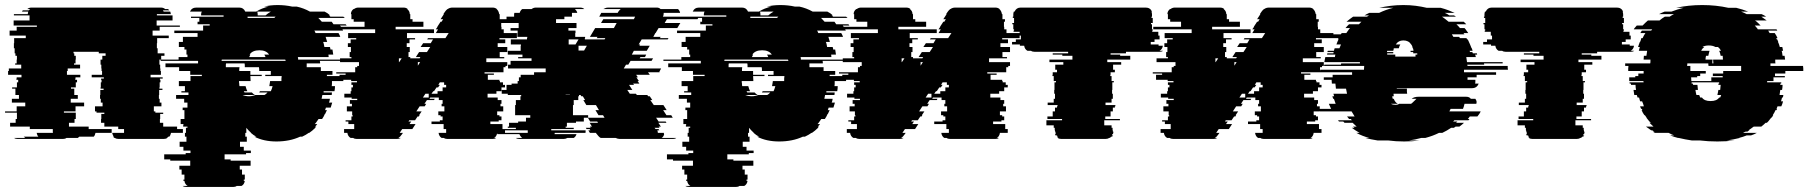

<svg xmlns="http://www.w3.org/2000/svg" viewBox="-22 -550 7158 760"><path d="M679 -39H702V-24H655Q653 -14 648 -9H644Q642 -5 638 -4H640Q635 0 626 0H447Q438 0 433 -4H431Q429 -5 425 -9H429Q424 -14 422 -24H469V-39H446V-49H391V-64H378V-79H379V-99H391V-104H360V-109H354V-129H384V-144H377V-159H374V-174H375V-194H388V-199H376V-204H377V-224H380V-234H378V-239H389V-244H341V-254H382V-269H380V-279H379V-294H376V-314H383V-329H396V-339H369V-345H269V-339H272V-329H278V-314H277V-299H271V-294H295V-279H246V-269H243V-254H296V-244H277V-239H276V-234H283V-224H278V-204H259V-199H272V-174H286V-159H258V-144H311V-129H277V-109H231V-104H278V-79H273V-64H251V-49H329V-39H420V-24H356Q354 -14 349 -9H292Q288 -5 286 -4H241Q236 0 227 0H48Q39 0 34 -4H78Q76 -5 72 -9H130Q125 -14 123 -24H188Q187 -25 187 -27V-39H96V-49H18V-64H40V-79H45V-104H-2V-109H44V-129H78V-144H25V-159H53V-174H39V-199H26V-204H45V-224H50V-234H43V-239H44V-244H63V-254H10V-269H13V-279H62V-294H38V-299H44V-314H45V-329H39V-339H36V-359H33V-379H34V-399H80V-409H16V-429H44V-444H124V-449H32V-469H95V-489H33V-494H88Q88 -498 90 -504H65L68 -509H92Q94 -511 95 -512Q96 -513 97 -514H86Q92 -520 103 -520H615Q625 -520 632 -514H643Q646 -512 648 -509H623L626 -504H652Q654 -498 654 -494H599V-489H661V-469H598V-449H690V-444H610V-429H582V-409H646V-399H600V-379H599V-359H602V-339H629V-329H616V-314H609V-294H612V-279H613V-269H615V-254H574V-244H622V-239H611V-234H613V-224H610V-204H609V-199H621V-194H608V-174H607V-159H610V-144H617V-129H587V-109H593V-104H624V-99H612V-79H611V-64H624V-49H679Z M1355 -314V-309H1244Q1245 -307 1245 -304Q1245 -301 1245 -299H1192V-284H1248V-269H1294V-254H1272V-249H1337V-229H1292V-220Q1292 -213 1291 -209H1304Q1304 -204 1303.5 -199Q1303 -194 1302 -189H1259V-184H1292L1291 -174H1254L1251 -159H1284Q1283 -155 1282.5 -151.5Q1282 -148 1280 -144H1293L1287 -124H1268Q1267 -122 1266.5 -119Q1266 -116 1264 -114H1272Q1270 -110 1268.5 -106.5Q1267 -103 1265 -99H1264Q1260 -89 1253 -79H1239Q1235 -74 1232 -69Q1229 -64 1224 -59H1234Q1233 -57 1230 -54L1225 -49H1230Q1229 -48 1228 -47Q1227 -46 1225 -44H1226Q1214 -32 1202 -24H1200Q1189 -16 1174 -9H1166Q1125 10 1072 10Q1022 10 985 -9H993Q982 -14 971 -24H972Q961 -34 953 -44V-24H949V-9H955V11H928V31H943V46H971V56H952V61H867V81H891V86H970V106H927V121H936V141H947V161H943V166H947Q945 180 934 186H915Q910 190 901 190H716Q706 190 701 186H721Q710 180 708 166H704V161H708V141H697V121H688V106H731V86H652V81H628V61H713V56H732V46H704V31H689V11H716V-9H710V-24H714V-44H720V-49H703V-54H704V-59H693V-79H708V-114H701V-124H720V-144H707V-159H675V-174H724V-184H696V-189H710V-209H686V-229H732V-249H777V-254H731V-269H687V-284H633V-299H762V-309H614V-314H685V-324H720V-334H716V-354H708V-364H686V-384H702V-404H760V-419H668V-429H782V-449H808V-454H760V-464H767V-479H734V-484H863V-489H774V-493Q774 -500 777 -504H730Q737 -520 755 -520H925Q942 -520 949 -504H992Q1003 -511 1015.5 -516Q1028 -521 1042 -524H1024Q1048 -530 1077 -530Q1107 -530 1134 -524H1152Q1180 -518 1205 -504H1263Q1274 -499 1285 -489H1280L1286 -484H1337L1343 -479H1238L1252 -464H1291L1298 -454H1346Q1347 -453 1348 -452Q1349 -451 1350 -449H1324Q1331 -441 1336 -429H1222Q1224 -427 1225 -424Q1226 -421 1227 -419H1318Q1320 -415 1322 -411.5Q1324 -408 1325 -404H1267L1273 -384H1257Q1259 -380 1260 -374.5Q1261 -369 1262 -364H1284Q1286 -358 1286 -354H1294L1297 -334H1278L1279 -324H1157Q1158 -322 1158 -319Q1158 -316 1158 -314ZM996 -504Q998 -501 998 -493V-489H1029Q1038 -497 1050 -504ZM958 -484V-479H1064Q1065 -481 1066.5 -482Q1068 -483 1069 -484ZM1005 -351Q977 -351 966 -334H969Q968 -332 967 -329.5Q966 -327 964 -324H1029Q1028 -328 1024 -334H1043Q1032 -351 1005 -351ZM1109 -309 1107 -314H856Q856 -313 855.5 -312Q855 -311 855 -309ZM1004 -269Q1004 -273 1004 -276.5Q1004 -280 1003 -284H947V-293Q947 -295 946.5 -296.5Q946 -298 946 -299H873Q872 -297 872 -293V-284H926Q925 -280 925 -276.5Q925 -273 925 -269H969V-254H1014V-249H969Q969 -245 969.5 -239.5Q970 -234 970 -229H924Q924 -223 925 -219Q925 -212 926 -209H950Q953 -197 957 -189H943L946 -184H975Q981 -177 987 -174H938Q950 -169 964 -169Q977 -169 989 -174H1025Q1031 -177 1037 -184H1004L1007 -189H1050Q1054 -197 1057 -209H1044L1047 -227V-229H1092Q1092 -234 1092 -239Q1092 -244 1093 -249H1028V-254H1050V-269Z M2024 -399H1955V-394H1978V-379H1948V-364H1986V-344H1956V-324H1974V-319H1903V-304H1986V-289H1979V-284H1971V-264H1896V-259H1933V-254H1909V-234H1955V-229H1957V-224H1969V-214H1977V-204H1963V-189H1943V-179H1908V-164H1948V-154H1963V-139H1959V-129H1970V-109H1946V-94H1955V-89H1963V-74H1952V-69H1919V-59H1967V-39H1977V-24H1946Q1944 -10 1934 -4H1942Q1937 0 1928 0H1749Q1740 0 1735 -4H1726Q1716 -10 1714 -24H1744V-39H1734V-59H1686V-69H1719V-74H1730V-89H1722V-94H1713V-109H1737V-129H1726V-139H1730V-154H1715V-164H1681L1678 -159H1699L1696 -154H1668L1658 -139H1665L1659 -129H1639L1626 -109H1647L1637 -94H1639L1636 -89H1631L1621 -74H1598L1595 -69H1606L1599 -59H1623L1610 -39H1570L1560 -24H1573L1568 -17Q1562 -8 1555 -4H1565Q1558 0 1549 0H1390Q1381 0 1376 -4H1366Q1355 -10 1353 -24H1340V-39H1380V-59H1357V-69H1346V-74H1369V-89H1374V-94H1372V-109H1351V-129H1371V-139H1363V-154H1392V-159H1370V-164H1341V-179H1366V-189H1369V-204H1375V-214H1369V-224H1391V-229H1368V-234H1322V-254H1346V-259H1309V-264H1384V-284H1392V-289H1399V-304H1324V-319H1369V-324H1362V-344H1367V-364H1355V-379H1366V-394H1388V-399H1356V-419H1463V-434H1311V-444H1421V-464H1378V-474H1369V-494H1367Q1367 -506 1377 -514H1379Q1387 -520 1396 -520H1575Q1586 -520 1592 -514H1590Q1600 -506 1600 -494H1602V-474H1611V-464H1654V-444H1544V-434H1696V-419H1589V-399H1621V-394H1599V-379H1588V-364H1600V-344H1595V-324H1602V-319H1639L1642 -324H1624L1637 -344H1668L1681 -364H1643L1653 -379H1683L1692 -394H1669L1672 -399H1741L1754 -419H1703L1712 -434H1703L1710 -444H1709L1722 -464H1726L1732 -474H1722L1735 -494H1733L1739 -503Q1743 -509 1749 -514H1750Q1758 -520 1769 -520H1928Q1938 -520 1945 -514H1944Q1952 -507 1954 -494H1956V-474H1966V-464H1962V-444H1963V-434H1972V-419H2024ZM1557 -319V-304H1558L1568 -319ZM1632 -290 1641 -304H1632ZM1744 -204V-214H1736V-224H1719L1713 -214H1719L1712 -204H1706L1696 -189H1693L1686 -179H1710V-189H1730V-204ZM1652 -164H1675V-179H1662Z M2602 -484H2745L2743 -481L2739 -474H2618L2609 -459H2671L2659 -439H2585L2573 -419H2572L2564 -404H2593L2590 -399H2624L2621 -394H2518L2506 -374H2512L2509 -369H2550L2538 -349H2487L2479 -334H2536L2531 -324H2513L2510 -319H2563L2557 -309H2474L2465 -294H2456L2447 -279H2595L2588 -266L2589 -264H2543L2550 -254H2496L2503 -244H2497L2507 -229H2502L2509 -219H2484L2488 -214H2468L2481 -194H2461L2471 -179H2495L2499 -174H2540L2544 -169H2550L2560 -154H2552L2566 -134H2604L2617 -114H2603L2616 -94H2635L2641 -84H2575L2585 -69H2613L2616 -64H2584L2594 -49H2585L2589 -44H2569L2573 -39H2585L2586 -37L2588 -34H2580Q2582 -28 2582 -24H2606V-19H2607Q2605 -9 2597 -4H2655Q2650 0 2642 0H2432Q2423 0 2415 -4H2356Q2352 -6 2348.5 -9.5Q2345 -13 2342 -17L2341 -19H2340L2337 -24H2313L2307 -34H2315L2312 -39H2300L2297 -44H2316L2313 -49H2321L2312 -64H2345L2342 -69H2314L2305 -84H2289V-69H2258V-64H2222V-49H2217V-44H2249V-39H2160V-34H2296V-27Q2296 -25 2295 -24H2174Q2174 -21 2173 -19H2260Q2257 -9 2249 -4H2224Q2217 0 2209 0H2034Q2025 0 2020 -4H2045Q2038 -9 2034 -19H1947L1945 -24H2067V-34H1931V-39H2020V-44H1988V-49H1993V-64H2029V-69H2060V-84H2077V-94H2017V-134H2020V-154H2038V-169H2041V-174H1988V-179H1964V-194H1983V-214H2003V-219H2027V-229H2032V-244H2039V-254H2092V-264H2138V-279H1989V-294H1999V-309H2082V-319H2029V-324H2046V-334H1988V-349H2039V-369H2040V-374H2000V-394H2064V-399H2065V-404H2026V-419H2027V-429H1999V-439H2031V-459H1950V-474H1983V-484H2013V-493Q2013 -495 2013.5 -496.5Q2014 -498 2014 -499H2035Q2038 -509 2045 -514H2082Q2090 -520 2099 -520H2274Q2285 -520 2291 -514H2254Q2257 -511 2259.5 -507.5Q2262 -504 2263 -499H2242V-484H2212V-474H2179V-459H2260V-439H2228V-429H2256V-419H2255V-404H2294V-399H2293V-394H2371L2374 -399H2340L2343 -404H2313L2334 -439H2408L2419 -459H2357L2366 -474H2487L2492 -484H2350L2358 -499H2423L2425 -503Q2427 -505 2429 -508Q2431 -511 2435 -514H2366Q2370 -516 2374.5 -518Q2379 -520 2386 -520H2578Q2587 -520 2593 -514H2662Q2669 -507 2670 -499H2605V-496Q2605 -489 2602 -484ZM2229 -394V-374H2256L2268 -394ZM2290 -350 2301 -369H2268V-350ZM2217 -175V-174H2234V-175ZM2279 -169 2276 -174H2270V-169H2267V-154H2249V-134H2246V-94H2306V-84H2371L2365 -94H2347L2335 -114H2349L2337 -134H2299L2287 -154H2294L2285 -169Z M3345 -314V-309H3234Q3235 -307 3235 -304Q3235 -301 3235 -299H3182V-284H3238V-269H3284V-254H3262V-249H3327V-229H3282V-220Q3282 -213 3281 -209H3294Q3294 -204 3293.5 -199Q3293 -194 3292 -189H3249V-184H3282L3281 -174H3244L3241 -159H3274Q3273 -155 3272.5 -151.5Q3272 -148 3270 -144H3283L3277 -124H3258Q3257 -122 3256.5 -119Q3256 -116 3254 -114H3262Q3260 -110 3258.5 -106.5Q3257 -103 3255 -99H3254Q3250 -89 3243 -79H3229Q3225 -74 3222 -69Q3219 -64 3214 -59H3224Q3223 -57 3220 -54L3215 -49H3220Q3219 -48 3218 -47Q3217 -46 3215 -44H3216Q3204 -32 3192 -24H3190Q3179 -16 3164 -9H3156Q3115 10 3062 10Q3012 10 2975 -9H2983Q2972 -14 2961 -24H2962Q2951 -34 2943 -44V-24H2939V-9H2945V11H2918V31H2933V46H2961V56H2942V61H2857V81H2881V86H2960V106H2917V121H2926V141H2937V161H2933V166H2937Q2935 180 2924 186H2905Q2900 190 2891 190H2706Q2696 190 2691 186H2711Q2700 180 2698 166H2694V161H2698V141H2687V121H2678V106H2721V86H2642V81H2618V61H2703V56H2722V46H2694V31H2679V11H2706V-9H2700V-24H2704V-44H2710V-49H2693V-54H2694V-59H2683V-79H2698V-114H2691V-124H2710V-144H2697V-159H2665V-174H2714V-184H2686V-189H2700V-209H2676V-229H2722V-249H2767V-254H2721V-269H2677V-284H2623V-299H2752V-309H2604V-314H2675V-324H2710V-334H2706V-354H2698V-364H2676V-384H2692V-404H2750V-419H2658V-429H2772V-449H2798V-454H2750V-464H2757V-479H2724V-484H2853V-489H2764V-493Q2764 -500 2767 -504H2720Q2727 -520 2745 -520H2915Q2932 -520 2939 -504H2982Q2993 -511 3005.5 -516Q3018 -521 3032 -524H3014Q3038 -530 3067 -530Q3097 -530 3124 -524H3142Q3170 -518 3195 -504H3253Q3264 -499 3275 -489H3270L3276 -484H3327L3333 -479H3228L3242 -464H3281L3288 -454H3336Q3337 -453 3338 -452Q3339 -451 3340 -449H3314Q3321 -441 3326 -429H3212Q3214 -427 3215 -424Q3216 -421 3217 -419H3308Q3310 -415 3312 -411.5Q3314 -408 3315 -404H3257L3263 -384H3247Q3249 -380 3250 -374.5Q3251 -369 3252 -364H3274Q3276 -358 3276 -354H3284L3287 -334H3268L3269 -324H3147Q3148 -322 3148 -319Q3148 -316 3148 -314ZM2986 -504Q2988 -501 2988 -493V-489H3019Q3028 -497 3040 -504ZM2948 -484V-479H3054Q3055 -481 3056.5 -482Q3058 -483 3059 -484ZM2995 -351Q2967 -351 2956 -334H2959Q2958 -332 2957 -329.5Q2956 -327 2954 -324H3019Q3018 -328 3014 -334H3033Q3022 -351 2995 -351ZM3099 -309 3097 -314H2846Q2846 -313 2845.5 -312Q2845 -311 2845 -309ZM2994 -269Q2994 -273 2994 -276.5Q2994 -280 2993 -284H2937V-293Q2937 -295 2936.5 -296.5Q2936 -298 2936 -299H2863Q2862 -297 2862 -293V-284H2916Q2915 -280 2915 -276.5Q2915 -273 2915 -269H2959V-254H3004V-249H2959Q2959 -245 2959.5 -239.5Q2960 -234 2960 -229H2914Q2914 -223 2915 -219Q2915 -212 2916 -209H2940Q2943 -197 2947 -189H2933L2936 -184H2965Q2971 -177 2977 -174H2928Q2940 -169 2954 -169Q2967 -169 2979 -174H3015Q3021 -177 3027 -184H2994L2997 -189H3040Q3044 -197 3047 -209H3034L3037 -227V-229H3082Q3082 -234 3082 -239Q3082 -244 3083 -249H3018V-254H3040V-269Z M4014 -399H3945V-394H3968V-379H3938V-364H3976V-344H3946V-324H3964V-319H3893V-304H3976V-289H3969V-284H3961V-264H3886V-259H3923V-254H3899V-234H3945V-229H3947V-224H3959V-214H3967V-204H3953V-189H3933V-179H3898V-164H3938V-154H3953V-139H3949V-129H3960V-109H3936V-94H3945V-89H3953V-74H3942V-69H3909V-59H3957V-39H3967V-24H3936Q3934 -10 3924 -4H3932Q3927 0 3918 0H3739Q3730 0 3725 -4H3716Q3706 -10 3704 -24H3734V-39H3724V-59H3676V-69H3709V-74H3720V-89H3712V-94H3703V-109H3727V-129H3716V-139H3720V-154H3705V-164H3671L3668 -159H3689L3686 -154H3658L3648 -139H3655L3649 -129H3629L3616 -109H3637L3627 -94H3629L3626 -89H3621L3611 -74H3588L3585 -69H3596L3589 -59H3613L3600 -39H3560L3550 -24H3563L3558 -17Q3552 -8 3545 -4H3555Q3548 0 3539 0H3380Q3371 0 3366 -4H3356Q3345 -10 3343 -24H3330V-39H3370V-59H3347V-69H3336V-74H3359V-89H3364V-94H3362V-109H3341V-129H3361V-139H3353V-154H3382V-159H3360V-164H3331V-179H3356V-189H3359V-204H3365V-214H3359V-224H3381V-229H3358V-234H3312V-254H3336V-259H3299V-264H3374V-284H3382V-289H3389V-304H3314V-319H3359V-324H3352V-344H3357V-364H3345V-379H3356V-394H3378V-399H3346V-419H3453V-434H3301V-444H3411V-464H3368V-474H3359V-494H3357Q3357 -506 3367 -514H3369Q3377 -520 3386 -520H3565Q3576 -520 3582 -514H3580Q3590 -506 3590 -494H3592V-474H3601V-464H3644V-444H3534V-434H3686V-419H3579V-399H3611V-394H3589V-379H3578V-364H3590V-344H3585V-324H3592V-319H3629L3632 -324H3614L3627 -344H3658L3671 -364H3633L3643 -379H3673L3682 -394H3659L3662 -399H3731L3744 -419H3693L3702 -434H3693L3700 -444H3699L3712 -464H3716L3722 -474H3712L3725 -494H3723L3729 -503Q3733 -509 3739 -514H3740Q3748 -520 3759 -520H3918Q3928 -520 3935 -514H3934Q3942 -507 3944 -494H3946V-474H3956V-464H3952V-444H3953V-434H3962V-419H4014ZM3547 -319V-304H3548L3558 -319ZM3622 -290 3631 -304H3622ZM3734 -204V-214H3726V-224H3709L3703 -214H3709L3702 -204H3696L3686 -189H3683L3676 -179H3700V-189H3720V-204ZM3642 -164H3665V-179H3652Z M4435 -339H4374V-334H4412V-329H4452V-314H4361V-304H4416V-294H4384V-274H4391V-264H4374V-254H4373V-249H4378V-229H4387V-224H4381V-194H4380V-179H4383V-159H4378V-144H4354V-134H4393V-129H4391V-124H4383V-109H4374V-89H4353V-79H4411V-74H4349V-54H4378V-44H4382V-34H4383V-29H4385V-27Q4385 -25 4384.5 -23Q4384 -21 4383 -19H4381L4379 -14H4384Q4383 -12 4380 -9H4376Q4375 -6 4370 -4H4368Q4363 0 4354 0H4179Q4170 0 4165 -4H4167Q4165 -5 4161 -9H4165Q4164 -11 4163 -12Q4162 -13 4161 -14H4156L4154 -19H4157Q4156 -22 4156 -27V-29H4154V-34H4153V-44H4149V-54H4120V-74H4182V-79H4124V-89H4145V-109H4154V-124H4162V-129H4164V-134H4125V-144H4149V-159H4154V-179H4151V-194H4152V-224H4158V-229H4149V-249H4144V-254H4145V-264H4162V-274H4155V-294H4187V-304H4132V-314H4223V-329H4183V-334H4145V-339H4206V-345H4073Q4064 -345 4059 -349H4045Q4034 -355 4032 -369H4015V-374H3984V-384H3999V-394H4019V-409H4014V-424H3990V-429H3992V-434H3989V-454H3985V-459H3992V-479H3987V-484H3989V-493Q3989 -498 3991 -504H3994Q4001 -520 4018 -520H4513Q4531 -520 4538 -504H4536Q4538 -498 4538 -493V-484H4536V-479H4541V-459H4534V-454H4538V-434H4541V-429H4539V-424H4563V-409H4568V-394H4548V-384H4533V-374H4564V-369H4581Q4579 -355 4568 -349H4582Q4577 -345 4568 -345H4435Z M5256 -399H5187V-394H5210V-379H5180V-364H5218V-344H5188V-324H5206V-319H5135V-304H5218V-289H5211V-284H5203V-264H5128V-259H5165V-254H5141V-234H5187V-229H5189V-224H5201V-214H5209V-204H5195V-189H5175V-179H5140V-164H5180V-154H5195V-139H5191V-129H5202V-109H5178V-94H5187V-89H5195V-74H5184V-69H5151V-59H5199V-39H5209V-24H5178Q5176 -10 5166 -4H5174Q5169 0 5160 0H4981Q4972 0 4967 -4H4958Q4948 -10 4946 -24H4976V-39H4966V-59H4918V-69H4951V-74H4962V-89H4954V-94H4945V-109H4969V-129H4958V-139H4962V-154H4947V-164H4913L4910 -159H4931L4928 -154H4900L4890 -139H4897L4891 -129H4871L4858 -109H4879L4869 -94H4871L4868 -89H4863L4853 -74H4830L4827 -69H4838L4831 -59H4855L4842 -39H4802L4792 -24H4805L4800 -17Q4794 -8 4787 -4H4797Q4790 0 4781 0H4622Q4613 0 4608 -4H4598Q4587 -10 4585 -24H4572V-39H4612V-59H4589V-69H4578V-74H4601V-89H4606V-94H4604V-109H4583V-129H4603V-139H4595V-154H4624V-159H4602V-164H4573V-179H4598V-189H4601V-204H4607V-214H4601V-224H4623V-229H4600V-234H4554V-254H4578V-259H4541V-264H4616V-284H4624V-289H4631V-304H4556V-319H4601V-324H4594V-344H4599V-364H4587V-379H4598V-394H4620V-399H4588V-419H4695V-434H4543V-444H4653V-464H4610V-474H4601V-494H4599Q4599 -506 4609 -514H4611Q4619 -520 4628 -520H4807Q4818 -520 4824 -514H4822Q4832 -506 4832 -494H4834V-474H4843V-464H4886V-444H4776V-434H4928V-419H4821V-399H4853V-394H4831V-379H4820V-364H4832V-344H4827V-324H4834V-319H4871L4874 -324H4856L4869 -344H4900L4913 -364H4875L4885 -379H4915L4924 -394H4901L4904 -399H4973L4986 -419H4935L4944 -434H4935L4942 -444H4941L4954 -464H4958L4964 -474H4954L4967 -494H4965L4971 -503Q4975 -509 4981 -514H4982Q4990 -520 5001 -520H5160Q5170 -520 5177 -514H5176Q5184 -507 5186 -494H5188V-474H5198V-464H5194V-444H5195V-434H5204V-419H5256ZM4789 -319V-304H4790L4800 -319ZM4864 -290 4873 -304H4864ZM4976 -204V-214H4968V-224H4951L4945 -214H4951L4944 -204H4938L4928 -189H4925L4918 -179H4942V-189H4962V-204ZM4884 -164H4907V-179H4894Z M5773 -274V-264H5900V-254H5823V-244H5787V-234H5818V-228Q5818 -222 5817 -219H5831Q5824 -201 5805 -201H5507V-199H5547V-196Q5547 -192 5547 -187.5Q5547 -183 5548 -179H5494Q5494 -176 5494.5 -173.5Q5495 -171 5495 -169H5489Q5489 -165 5491 -159H5495Q5500 -145 5511 -139H5484Q5491 -135 5503 -135Q5511 -135 5516 -139H5563Q5567 -141 5570.5 -145Q5574 -149 5579 -153L5585 -159H5566Q5575 -167 5593 -167H5782Q5794 -167 5800 -159H5818Q5823 -152 5823 -145Q5822 -143 5822 -139H5775Q5773 -129 5769 -119H5720Q5717 -114 5715 -109H5839Q5837 -104 5833.5 -99Q5830 -94 5826 -89H5796Q5792 -83 5788 -79H5795Q5794 -78 5793 -77Q5792 -76 5791 -74H5735L5730 -69H5747Q5746 -68 5744.5 -67Q5743 -66 5742 -64H5773Q5766 -57 5755 -49H5740Q5739 -48 5737 -47Q5735 -46 5733 -44H5722Q5706 -33 5687 -24H5674Q5662 -18 5648.5 -13Q5635 -8 5620 -4H5604Q5593 -1 5581 1.5Q5569 4 5555 6H5597Q5583 8 5568 9Q5553 10 5536 10Q5520 10 5504 9Q5488 8 5473 6H5431Q5418 4 5406 1.5Q5394 -1 5382 -4H5398Q5371 -11 5347 -24H5360Q5342 -34 5329 -44H5340Q5338 -46 5336.5 -47Q5335 -48 5333 -49H5348Q5344 -53 5340 -56.5Q5336 -60 5332 -64H5300L5295 -69H5278Q5277 -71 5276 -72Q5275 -73 5274 -74H5329Q5328 -76 5325 -79H5318Q5316 -81 5314 -84Q5312 -87 5310 -89H5340Q5337 -94 5334 -99Q5331 -104 5328 -109H5203Q5200 -114 5198 -119H5247L5238 -139H5265Q5263 -144 5261.5 -149Q5260 -154 5258 -159H5255L5252 -169H5259L5256 -179H5310Q5309 -184 5308 -189Q5307 -194 5306 -199H5266L5264 -219H5250Q5250 -223 5249.5 -226.5Q5249 -230 5249 -234H5218V-244H5253V-254H5330V-264H5203V-266Q5203 -271 5204 -274H5377Q5377 -278 5377.5 -281.5Q5378 -285 5378 -289H5219Q5219 -291 5219.5 -292Q5220 -293 5220 -294H5286Q5286 -297 5287 -299H5361V-304H5220Q5221 -309 5222 -314Q5223 -319 5224 -324H5262Q5262 -328 5264 -334H5231Q5231 -336 5231.5 -337Q5232 -338 5232 -339H5256Q5256 -341 5256.5 -342Q5257 -343 5257 -344H5232L5234 -349H5258L5261 -359H5280L5286 -374H5268Q5270 -379 5272 -384.5Q5274 -390 5277 -394H5274L5276 -399H5251Q5253 -403 5253 -404H5230L5236 -414H5285Q5286 -416 5289 -419H5307Q5311 -424 5314.5 -429.5Q5318 -435 5322 -439H5304Q5307 -443 5310.5 -446.5Q5314 -450 5318 -454H5357L5367 -464H5308Q5321 -475 5334 -484H5389L5397 -489H5379Q5387 -494 5398 -499H5437Q5464 -512 5493 -519H5437Q5459 -524 5483 -527Q5507 -530 5533 -530Q5559 -530 5582 -527Q5605 -524 5626 -519H5681Q5696 -515 5709.5 -510Q5723 -505 5736 -499H5697Q5702 -497 5706.5 -494.5Q5711 -492 5715 -489H5733Q5735 -488 5737 -487Q5739 -486 5741 -484H5686Q5699 -475 5712 -464H5772L5782 -454H5743Q5747 -450 5750.5 -446.5Q5754 -443 5757 -439H5775Q5779 -435 5782.5 -429.5Q5786 -424 5790 -419H5771Q5772 -417 5775 -414H5725L5731 -404H5754L5757 -399H5783Q5783 -398 5785 -394H5788L5797 -374L5803 -359H5804L5807 -349H5795L5797 -344H5806L5808 -339H5824Q5824 -338 5824.5 -337Q5825 -336 5825 -334H5817L5820 -324H5782L5785 -304H5926V-299H5852Q5852 -298 5852.5 -297Q5853 -296 5853 -294H5786Q5787 -292 5787 -289H5946Q5946 -285 5946 -281.5Q5946 -278 5947 -274ZM5469 -339V-334H5501V-326H5581V-334H5588V-339H5572V-344H5562Q5562 -347 5561 -349H5573Q5573 -353 5571 -359H5570Q5569 -368 5564 -374Q5554 -390 5533 -390Q5513 -390 5503 -374H5521Q5517 -368 5515 -359H5495Q5495 -357 5494.5 -354.5Q5494 -352 5493 -349H5469Q5469 -346 5468 -344H5493V-339Z M6300 -339H6239V-334H6277V-329H6317V-314H6226V-304H6281V-294H6249V-274H6256V-264H6239V-254H6238V-249H6243V-229H6252V-224H6246V-194H6245V-179H6248V-159H6243V-144H6219V-134H6258V-129H6256V-124H6248V-109H6239V-89H6218V-79H6276V-74H6214V-54H6243V-44H6247V-34H6248V-29H6250V-27Q6250 -25 6249.5 -23Q6249 -21 6248 -19H6246L6244 -14H6249Q6248 -12 6245 -9H6241Q6240 -6 6235 -4H6233Q6228 0 6219 0H6044Q6035 0 6030 -4H6032Q6030 -5 6026 -9H6030Q6029 -11 6028 -12Q6027 -13 6026 -14H6021L6019 -19H6022Q6021 -22 6021 -27V-29H6019V-34H6018V-44H6014V-54H5985V-74H6047V-79H5989V-89H6010V-109H6019V-124H6027V-129H6029V-134H5990V-144H6014V-159H6019V-179H6016V-194H6017V-224H6023V-229H6014V-249H6009V-254H6010V-264H6027V-274H6020V-294H6052V-304H5997V-314H6088V-329H6048V-334H6010V-339H6071V-345H5938Q5929 -345 5924 -349H5910Q5899 -355 5897 -369H5880V-374H5849V-384H5864V-394H5884V-409H5879V-424H5855V-429H5857V-434H5854V-454H5850V-459H5857V-479H5852V-484H5854V-493Q5854 -498 5856 -504H5859Q5866 -520 5883 -520H6378Q6396 -520 6403 -504H6401Q6403 -498 6403 -493V-484H6401V-479H6406V-459H6399V-454H6403V-434H6406V-429H6404V-424H6428V-409H6433V-394H6413V-384H6398V-374H6429V-369H6446Q6444 -355 6433 -349H6447Q6442 -345 6433 -345H6300Z M7115 -289Q7116 -284 7116 -279Q7116 -274 7116 -269H7045V-259H7004V-249H7043V-244H6998V-229H6973V-224H7029Q7029 -221 7028 -219H7025V-214H7034V-213Q7034 -209 7033.5 -204Q7033 -199 7032 -194H7025L7022 -174H7037Q7037 -170 7035 -164H7032Q7031 -160 7030 -156.5Q7029 -153 7028 -149H7036Q7035 -144 7033 -139Q7031 -134 7029 -129H7014L7010 -119H7012Q7010 -115 7010 -114H7006Q7002 -104 6995 -94H6997Q6996 -92 6994 -89Q6992 -86 6990 -84H6989L6977 -69Q6976 -68 6975 -67Q6974 -66 6972 -64H6967Q6963 -60 6959 -56.5Q6955 -53 6950 -49H6920L6899 -34H6903Q6901 -33 6899 -32Q6897 -31 6895 -29H6888Q6886 -28 6883 -27Q6880 -26 6878 -24H6932Q6927 -21 6921 -18.5Q6915 -16 6909 -14H6892Q6885 -11 6877 -8.5Q6869 -6 6861 -4H6865Q6853 -1 6840 1.5Q6827 4 6813 6H6844Q6828 8 6811 9Q6794 10 6776 10Q6757 10 6740.5 9Q6724 8 6707 6H6675Q6662 4 6648.5 1.5Q6635 -1 6623 -4H6620Q6612 -6 6604.5 -8.5Q6597 -11 6589 -14H6605Q6600 -16 6594 -18.5Q6588 -21 6583 -24H6529L6520 -29H6527L6518 -34H6514Q6502 -42 6493 -49H6523Q6519 -53 6515 -56.5Q6511 -60 6507 -64H6512Q6511 -66 6510 -67Q6509 -68 6507 -69L6495 -84H6496L6489 -94H6487Q6480 -104 6476 -114H6479Q6477 -118 6477 -119H6474L6470 -129H6485Q6484 -134 6482 -139Q6480 -144 6478 -149H6470Q6469 -153 6468 -156.5Q6467 -160 6466 -164H6460L6457 -174H6447L6444 -194H6454Q6453 -199 6452.5 -204Q6452 -209 6452 -213V-214H6434V-219H6429Q6429 -221 6428.5 -222Q6428 -223 6428 -224H6484Q6484 -227 6483 -229H6427V-244H6451V-249H6463V-259H6484V-269H6423Q6423 -274 6423 -279Q6423 -284 6424 -289H6411V-299H6510Q6511 -302 6511 -307V-314H6484Q6484 -318 6484.5 -321.5Q6485 -325 6485 -329H6495L6498 -349H6465Q6466 -353 6467 -356.5Q6468 -360 6469 -364H6462Q6464 -369 6465.5 -374.5Q6467 -380 6469 -384H6470Q6471 -386 6472 -389Q6473 -392 6474 -394H6473Q6473 -395 6475 -399H6480Q6484 -409 6491 -419H6471L6477 -429H6514Q6515 -431 6518 -434H6445Q6447 -438 6450.5 -441.5Q6454 -445 6457 -449H6480Q6485 -454 6490.5 -459.5Q6496 -465 6501 -469H6547Q6556 -477 6568 -484H6587Q6591 -487 6595.5 -489.5Q6600 -492 6604 -494H6545Q6554 -499 6567 -504H6594Q6617 -513 6642 -519H6612Q6661 -530 6716 -530Q6771 -530 6820 -519H6851Q6876 -513 6898 -504H6870Q6883 -499 6892 -494H6951Q6956 -492 6960.5 -489.5Q6965 -487 6969 -484H6950L6971 -469H6925Q6931 -465 6936.5 -459.5Q6942 -454 6947 -449H6924Q6927 -445 6930.5 -441.5Q6934 -438 6936 -434H7010L7013 -429H6977L6983 -419H7003Q7010 -409 7014 -399H7009Q7011 -395 7011 -394H7013L7017 -384H7016Q7018 -380 7020 -374.5Q7022 -369 7023 -364H7033L7036 -349H7030Q7032 -345 7032.5 -339.5Q7033 -334 7034 -329H7042Q7043 -325 7043 -321.5Q7043 -318 7044 -314H7005V-307Q7005 -302 7006 -299H6986V-289ZM6731 -329Q6730 -325 6729.5 -321.5Q6729 -318 6729 -314H6757Q6756 -311 6756 -308Q6756 -305 6756 -302V-299H6760V-302Q6760 -305 6759.5 -308Q6759 -311 6759 -314H6798Q6798 -318 6797.5 -321.5Q6797 -325 6797 -329H6789Q6788 -335 6786.5 -340Q6785 -345 6783 -349H6790Q6786 -358 6778 -364H6768Q6758 -370 6742 -370Q6726 -370 6717 -364H6724Q6720 -361 6717 -357.5Q6714 -354 6712 -349H6745Q6744 -345 6742.5 -340Q6741 -335 6740 -329ZM6799 -269H6870V-289H6741Q6740 -293 6740 -299H6657Q6657 -293 6656 -289H6669V-269H6730V-259H6708V-249H6696V-244H6672Q6672 -240 6672.5 -236.5Q6673 -233 6673 -229H6752V-244H6797V-249H6758V-259H6799ZM6783 -219V-224H6674V-219H6679V-218Q6679 -217 6679.5 -216Q6680 -215 6680 -214H6697Q6698 -209 6698 -204Q6698 -199 6699 -194H6689Q6691 -181 6693 -174H6704Q6706 -168 6708 -164H6715Q6724 -150 6749 -150Q6774 -150 6783 -164H6787Q6788 -166 6789 -168.5Q6790 -171 6791 -174H6776Q6777 -179 6778 -183.5Q6779 -188 6780 -194H6787Q6788 -199 6788 -204Q6788 -209 6789 -214H6780V-219Z"/></svg>

Font: Rubik Glitch
Style: Regular
Weight: 400
Designer: Hubert and Fischer, NaN
Foundry: Hubert and Fischer, NaN
Version: Version 2.200